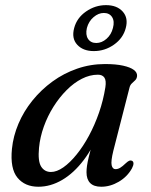

<svg xmlns="http://www.w3.org/2000/svg" viewBox="-20 -717 588 748"><path d="M421.5 -129.5Q411.5 -88.5 415 -73.2Q418.5 -58 430 -58Q439 -58 448 -63.2Q457 -68.5 470.5 -81.5Q478.5 -89 484 -91Q489.5 -93 494.5 -90.5Q500 -87.5 500 -80Q500 -72.5 494 -61Q476 -28.5 442.8 -9Q409.5 10.5 374.5 10.5Q345.5 10.5 331.2 -4Q317 -18.5 317 -46Q317 -57.5 319 -71.5Q321 -85.5 326 -106.2Q331 -127 340 -157.8Q349 -188.5 363 -233.5L372.5 -217Q345 -144.5 306.2 -93.5Q267.5 -42.5 222.2 -16Q177 10.5 129.5 10.5Q77 10.5 48 -24.8Q19 -60 26.5 -137Q31.5 -187 52 -235.2Q72.5 -283.5 106.5 -325.5Q140.5 -367.5 184.5 -399.5Q228.5 -431.5 280.5 -449.5Q332.5 -467.5 389 -467.5Q431.5 -467.5 459.5 -461.2Q487.5 -455 501.2 -444.8Q515 -434.5 514 -421Q513 -410.5 506.8 -404.5Q500.5 -398.5 493.8 -392.2Q487 -386 484.5 -375.5ZM132 -141Q127 -89.5 140.2 -68.2Q153.5 -47 178.5 -47Q201 -47 226.8 -65Q252.5 -83 278.2 -114.8Q304 -146.5 326.5 -188.2Q349 -230 365.8 -278.2Q382.5 -326.5 390.5 -377Q394.5 -403 386.8 -414.5Q379 -426 361.5 -426Q330 -426 299 -410.2Q268 -394.5 239.8 -366.2Q211.5 -338 188.5 -301.5Q165.5 -265 150.8 -224Q136 -183 132 -141ZM345.5 -518Q303.5 -518 280.8 -542.8Q258 -567.5 269 -608Q279.5 -647.5 315.2 -672.2Q351 -697 393 -697Q435.5 -697 458 -672Q480.5 -647 470 -608Q460 -568.5 424.2 -543.2Q388.5 -518 345.5 -518ZM384.5 -666.5Q363.5 -666.5 344.5 -650.2Q325.5 -634 318.5 -608Q312.5 -581.5 323 -565.5Q333.5 -549.5 355 -549.5Q376.5 -549.5 395 -565.8Q413.5 -582 420 -608Q427 -634 416.8 -650.2Q406.5 -666.5 384.5 -666.5Z"/></svg>

Font: Fraunces
Style: Italic
Weight: 400
Italic angle: -16°
Version: Version 1.000;[b76b70a41]